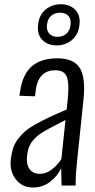

<svg xmlns="http://www.w3.org/2000/svg" viewBox="-20 -856 437 886"><path d="M305.7 -741.7Q306.2 -746.6 306.2 -751Q306.2 -772 294.9 -783.7Q280.8 -797.4 256.8 -797.4Q232.9 -797.4 216.3 -783.2Q199.7 -769 196.8 -741.7Q196.3 -736.8 196.3 -732.4Q196.3 -711.9 208 -700.2Q221.7 -686 245.6 -686Q269.5 -686 286.1 -700.2Q302.7 -714.4 305.7 -741.7ZM175.8 -671.4Q154.8 -692.4 154.8 -727.5Q154.8 -734.4 155.8 -741.7Q160.2 -787.1 190.2 -811.8Q220.2 -836.4 260.7 -836.4Q301.8 -836.4 326.7 -811.5Q347.7 -790.5 347.7 -755.9Q347.7 -749 346.7 -741.7Q342.3 -696.8 312 -671.6Q281.7 -646.5 241.2 -646.5Q200.7 -646.5 175.8 -671.4ZM132.8 9.3Q82 9.3 53.2 -28.3Q28.8 -59.6 28.8 -103.5Q28.8 -111.8 29.8 -120.6Q33.2 -149.4 40.5 -172.1Q47.9 -194.8 63.2 -214.8Q78.6 -234.9 96.2 -250.2Q113.8 -265.6 145 -283Q176.3 -300.3 207.3 -314.9Q238.3 -329.6 287.6 -350.6L292 -392.1Q295.4 -424.8 295.4 -449.2Q295.4 -483.9 288.1 -502Q276.4 -531.7 234.9 -531.7Q154.3 -531.7 144 -432.6L141.6 -411.6L69.8 -414.1Q70.3 -418 72.3 -431.6Q84 -513.7 127 -550.3Q169.9 -586.9 244.6 -586.9Q320.8 -586.9 348.6 -541.5Q368.2 -508.8 368.2 -447.8Q368.2 -423.8 365.2 -396L335.9 -114.7Q329.1 -54.2 329.1 -10.7Q329.1 -5.4 329.1 0H264.2Q262.2 -59.1 262.2 -80.1Q244.6 -42 210.4 -16.4Q176.3 9.3 132.8 9.3ZM163.1 -53.7Q192.9 -53.7 219.2 -74Q245.6 -94.2 263.2 -122.1L282.2 -302.2Q193.8 -257.8 168 -240.2Q124 -210 111.3 -169.9Q106.9 -155.3 105 -137.7Q104 -128.9 104 -121.1Q104 -90.8 117.2 -74.2Q134.3 -53.7 163.1 -53.7Z"/></svg>

Font: Oswald
Style: Light
Weight: 300
Designer: Vernon Adams
Foundry: Vernon Adams
Version: 3.0; ttfautohint (v0.95.6-bc232) -l 8 -r 50 -G 200 -x 0 -w "